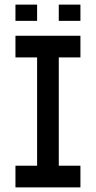

<svg xmlns="http://www.w3.org/2000/svg" viewBox="-20 -811 415 831"><path d="M328.1 -562.5H234.4V-93.8H328.1V0H46.9V-93.8H140.6V-562.5H46.9V-656.2H328.1ZM46.9 -720.7V-791H140.6V-720.7ZM234.4 -720.7V-791H328.1V-720.7Z"/></svg>

Font: Lambda
Style: Regular
Weight: 400
Designer: GGBotNet
Version: 0.22